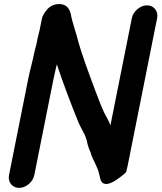

<svg xmlns="http://www.w3.org/2000/svg" viewBox="-20 -721 786 934"><path d="M146.8 131 240.5 -338C243.7 -354 247 -369 250.5 -383C252.1 -391 254.1 -399.3 256.5 -408C288.5 -311.9 322.6 -222.8 358.6 -133C369.9 -105.5 380.5 -88.5 392.8 -64C397.6 -52.7 397.8 -47.8 402.4 -37C403.9 -25.6 407.5 -13.4 411.4 -2C415.3 11.1 421.4 18.9 423.8 31C428.1 45.1 435.3 57.7 441 70L448 85C450.7 91.7 453.6 98.7 456.8 106C460.8 115.8 461.2 125.3 465 135C466.8 148 470.5 160 476.8 166.5C494.5 184.6 528.4 166.1 546.9 153.5C560.2 144.4 584.4 126.9 593.8 116C596.8 104.7 599.4 93.3 601.6 82L744.4 -633C751 -666.3 728.7 -695 695.2 -695C661.8 -695 628 -666.3 621.4 -633L517.2 -111C510.6 -132.9 496.3 -152.7 487.3 -172C473.5 -201.6 459.9 -236.7 447.7 -269C416.4 -354.5 377.9 -450.8 354.4 -543L340.6 -589C334.2 -610.3 327.6 -633 324.4 -653C315.9 -687.7 294.8 -703.7 260.9 -701C239.2 -699 221.5 -689.8 208 -673.5C194.4 -657.2 186.3 -642.7 183.8 -630L172.6 -574C170.7 -568 169.2 -562 168 -556C165.6 -547.3 163.3 -537.7 161.2 -527C158.6 -505 151.4 -487.9 146.8 -465C138.3 -422 126.5 -383.2 117.5 -338L23.8 131C17.2 164.3 39.5 193 73 193C106.4 193 140.2 164.3 146.8 131Z"/></svg>

Font: Smoothie
Style: It
Weight: 400
Foundry: Cannot Into Space Fonts
Version: Version 0.8